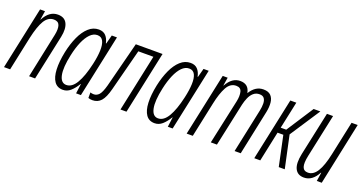

<svg xmlns="http://www.w3.org/2000/svg" viewBox="-35 -1032 2886 1532"><g transform="rotate(20 1408.0 -265.5)"><path d="M3 0 116 -531H158L146 -456H148Q192 -541 265 -541Q322 -541 343 -498.5Q364 -456 349 -384L267 0H216L296 -381Q307 -434 296.5 -463.5Q286 -493 248 -493Q200 -493 169.5 -443Q139 -393 116 -288L55 0Z M505 10Q457 10 432 -26Q407 -62 404 -127Q401 -192 419 -279Q435 -354 462 -413Q489 -472 527 -506.5Q565 -541 613 -541Q651 -541 672.5 -518Q694 -495 702 -456H705L725 -531H769L656 0H615L626 -83H624Q598 -40 569.5 -15Q541 10 505 10ZM518 -36Q566 -36 601.5 -96Q637 -156 662 -267Q677 -333 679 -384.5Q681 -436 666.5 -465.5Q652 -495 617 -495Q584 -495 556 -466.5Q528 -438 506.5 -388Q485 -338 471 -273Q446 -159 459 -97.5Q472 -36 518 -36Z M755 7Q735 7 720 1V-46Q733 -41 750 -41Q775 -41 794 -62Q813 -83 830 -145L929 -531H1156L1043 0H992L1095 -485H967L875 -130Q856 -56 828 -24.5Q800 7 755 7Z M1284 10Q1236 10 1211 -26Q1186 -62 1183 -127Q1180 -192 1198 -279Q1214 -354 1241 -413Q1268 -472 1306 -506.5Q1344 -541 1392 -541Q1430 -541 1451.5 -518Q1473 -495 1481 -456H1484L1504 -531H1548L1435 0H1394L1405 -83H1403Q1377 -40 1348.5 -15Q1320 10 1284 10ZM1297 -36Q1345 -36 1380.5 -96Q1416 -156 1441 -267Q1456 -333 1458 -384.5Q1460 -436 1445.5 -465.5Q1431 -495 1396 -495Q1363 -495 1335 -466.5Q1307 -438 1285.5 -388Q1264 -338 1250 -273Q1225 -159 1238 -97.5Q1251 -36 1297 -36Z M1554 0 1667 -531H1709L1698 -461H1700Q1744 -541 1813 -541Q1885 -541 1898 -471H1900Q1920 -504 1947.5 -522.5Q1975 -541 2011 -541Q2053 -541 2074 -519Q2095 -497 2098.5 -460.5Q2102 -424 2093 -380L2013 0H1961L2040 -373Q2047 -406 2046.5 -433.5Q2046 -461 2034 -477.5Q2022 -494 1994 -494Q1964 -494 1943 -475.5Q1922 -457 1909.5 -428Q1897 -399 1890 -368L1811 0H1759L1841 -379Q1851 -426 1843 -460Q1835 -494 1796 -494Q1746 -494 1717 -441Q1688 -388 1669 -297L1606 0Z M2128 0 2241 -531H2292L2243 -301H2290L2439 -531H2496L2328 -275L2387 0H2336L2282 -255H2233L2179 0Z M2552 10Q2497 10 2476 -34Q2455 -78 2473 -162L2552 -531H2604L2526 -165Q2512 -99 2522.5 -68.5Q2533 -38 2569 -38Q2614 -38 2646 -88.5Q2678 -139 2700 -244L2761 -531H2813L2701 0H2659L2670 -73H2667Q2623 10 2552 10Z"/></g></svg>

Font: Noto Sans ExtraCondensed Light
Style: Italic
Weight: 300
Width: 2
Italic angle: -12°
Designer: Monotype Design Team
Foundry: Monotype Imaging Inc.
Version: Version 2.013; ttfautohint (v1.8.4.7-5d5b)